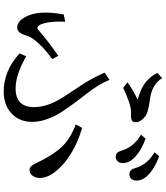

<svg xmlns="http://www.w3.org/2000/svg" viewBox="50 -907 890 1030"><g transform="rotate(90 495.0 -392.0)"><path d="M421.9 -630.9Q456.5 -657.2 514.6 -686Q467.8 -698.2 438 -716.8Q396.5 -742.2 370.6 -791L398.9 -816.9Q434.1 -760.7 513.2 -751.5Q522.5 -750 529.8 -749Q585.4 -740.7 604 -726.6Q635.7 -701.2 635.7 -673.8Q635.7 -649.4 603.5 -649.4L582 -649.9Q539.1 -649.9 451.7 -607.9ZM281.7 -87.9Q379.9 -30.8 454.6 -30.8Q554.7 -30.8 554.7 -129.9Q554.7 -206.5 495.1 -295.4Q442.4 -374 425.3 -401.4Q392.6 -455.1 369.6 -508.8L408.7 -534.2Q430.7 -477.5 483.9 -410.2Q566.4 -304.2 592.3 -258.3Q633.8 -183.6 633.8 -119.6Q633.8 -48.8 585.9 -6.3Q541.5 33.2 471.2 33.2Q359.9 33.2 266.6 -51.8ZM296.9 -227.1Q228 -178.2 190.9 -127.4Q175.8 -106.4 170.9 -88.9Q156.7 -39.1 128.4 -39.1Q89.8 -39.1 64.9 -95.2Q47.4 -135.7 47.4 -191.4Q47.4 -232.4 57.6 -289.1L96.7 -296.9Q95.7 -281.2 95.7 -270.5Q95.7 -197.3 112.3 -163.6Q120.1 -147.5 129.9 -147.5Q135.3 -147.5 149.4 -160.2Q202.6 -206.5 279.8 -259.8ZM665.5 -387.2Q769 -359.4 850.6 -294.9Q875.5 -274.9 899.4 -245.6Q934.6 -201.7 934.6 -161.1Q934.6 -143.1 927.7 -129.9Q916 -105.5 891.1 -105.5Q871.1 -105.5 856 -138.7Q811.5 -234.9 761.7 -284.7Q717.8 -327.6 647.9 -353ZM723.6 -728Q778.8 -708.5 813.5 -679.2Q855 -644 855 -606.4Q855 -585.4 841.8 -574.7Q832.5 -567.9 821.8 -567.9Q801.3 -567.9 793 -585Q791.5 -587.9 787.1 -602.1Q767.6 -665.5 702.6 -703.1ZM817.9 -800.8Q871.1 -782.2 907.2 -752.4Q948.7 -717.8 948.7 -679.7Q948.7 -658.7 935.5 -647.9Q926.3 -641.1 915.5 -641.1Q895 -641.1 886.7 -658.2Q885.3 -661.1 880.9 -675.3Q861.3 -738.8 796.9 -775.9Z"/></g></svg>

Font: BIZ UDPMincho
Style: Regular
Weight: 400
Designer: TypeBank Co., Ltd.
Foundry: Morisawa Inc.
Version: Version 1.06